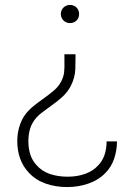

<svg xmlns="http://www.w3.org/2000/svg" viewBox="-20 -563 544 778"><path d="M286 -330Q286 -299 285.2 -282.5Q284.5 -266 280 -248.8Q275.5 -231.5 266 -213Q252.5 -188.5 232.2 -170Q212 -151.5 180 -129Q160 -114.5 148.2 -105.5Q136.5 -96.5 127 -86Q109.5 -65.5 102.2 -42.2Q95 -19 95 9Q95 70 127 105Q149.5 131 182.2 142Q215 153 254 153Q293 153 325 141.5Q357 130 377 108Q395 90 403.5 64.8Q412 39.5 412 10H454Q454 45.5 442.8 79.2Q431.5 113 408 137Q379.5 166.5 338.5 180.8Q297.5 195 252 195Q205 195 164.8 180.8Q124.5 166.5 97 137Q73 111.5 61.5 79.2Q50 47 50 8Q50 -27.5 61.8 -60Q73.5 -92.5 96 -115Q112.5 -132.5 150.5 -159.5Q181.5 -181.5 199.8 -197.5Q218 -213.5 228 -233Q237.5 -251 239.8 -270Q242 -289 241 -320.5V-343H286ZM300.5 -506.5Q300.5 -496 295.8 -487.5Q291 -479 282.5 -474.2Q274 -469.5 263.5 -469.5Q253.5 -469.5 245 -474.2Q236.5 -479 231.5 -487.5Q226.5 -496 226.5 -506.5Q226.5 -516.5 231.5 -525Q236.5 -533.5 245 -538.2Q253.5 -543 263.5 -543Q274 -543 282.5 -538.2Q291 -533.5 295.8 -525Q300.5 -516.5 300.5 -506.5Z"/></svg>

Font: Tap Sans
Style: Regular
Weight: 400
Designer: Tap Payments
Foundry: Tap Payments
Version: Version 1.001;Glyphs 3.1.2 (3151)